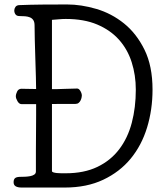

<svg xmlns="http://www.w3.org/2000/svg" viewBox="-20 -841 740 861"><path d="M326 -444Q334 -444 340.5 -433Q347 -422 347 -412Q347 -408 345.5 -402Q344 -396 341 -390Q338 -384 332.5 -379.5Q327 -375 318 -375Q298 -375 264.5 -375Q231 -375 195 -374.5Q159 -374 127 -374Q95 -374 77 -374Q66 -374 58.5 -387Q51 -400 51 -409Q51 -419 57 -431Q63 -443 77 -443Q84 -443 99 -442.5Q114 -442 132 -442Q150 -442 167.5 -441.5Q185 -441 198 -441Q240 -441 271 -442.5Q302 -444 326 -444ZM65 -818Q115 -820 167.5 -820.5Q220 -821 281 -821Q344 -821 412 -801Q480 -781 536 -736Q592 -691 628 -618Q664 -545 664 -439Q664 -349 639.5 -269Q615 -189 566 -129.5Q517 -70 443 -35Q369 0 271 0H77Q60 0 50.5 -5.5Q41 -11 41 -24Q41 -37 48 -42.5Q55 -48 72 -48Q81 -48 92.5 -48.5Q104 -49 115 -51Q126 -53 133.5 -58Q141 -63 141 -72Q141 -127 141 -165Q141 -203 141.5 -241Q142 -279 142 -324Q142 -369 142 -437Q142 -455 141 -494Q140 -533 138.5 -577Q137 -621 136 -662.5Q135 -704 135 -727Q135 -742 129.5 -750.5Q124 -759 114.5 -763Q105 -767 92.5 -768Q80 -769 67 -769Q55 -769 49.5 -776.5Q44 -784 44 -794Q44 -802 49 -809.5Q54 -817 65 -818ZM275 -756Q260 -756 244 -754.5Q228 -753 213 -752V-74Q213 -70 219.5 -68Q226 -66 235 -65Q244 -64 255 -64Q266 -64 275 -64Q357 -64 416.5 -92.5Q476 -121 514.5 -171.5Q553 -222 571 -290.5Q589 -359 589 -439Q589 -504 570.5 -562Q552 -620 513.5 -663Q475 -706 416 -731Q357 -756 275 -756Z"/></svg>

Font: Life Savers
Style: Bold
Weight: 700
Designer: Pablo Impallari, Rodrigo Fuenzalida, Brenda Gallo
Foundry: Pablo Impallari, Rodrigo Fuenzalida, Brenda Gallo
Version: Version 3.001; ttfautohint (v0.95) -l 8 -r 50 -G 200 -x 14 -